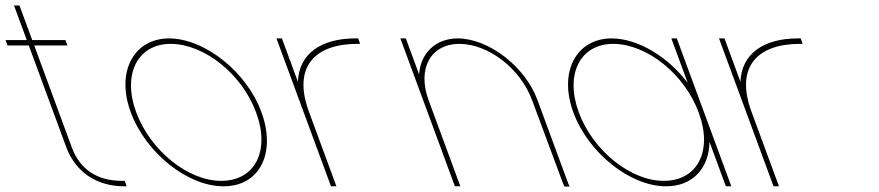

<svg xmlns="http://www.w3.org/2000/svg" viewBox="-219 -694 3229 705"><path d="M-93.3 -527 44.9 -152C75.8 -71 137.9 -30 228.9 -30H238.9L246.3 -10H236.3C137.3 -10 59.5 -61 24.9 -152L-113.3 -527H-181.3H-191.3L-198.7 -547H-188.7H-120.7L-163.9 -664L-167.6 -674H-147.6L-143.9 -664L-100.7 -547H11.3H21.3L28.7 -527H18.7Z M261 -282C206.4 -430 271.4 -552 401.1 -553C533.1 -553 687.8 -429 741 -282C796 -133 734.7 -9 601.3 -10C469.3 -10 316 -133 261 -282ZM281 -282C333 -141 472.3 -29 593.9 -30C716.9 -30 774.4 -140 721 -282C669.4 -422 531.8 -532 408.4 -533C286.4 -533 229.4 -422 281 -282Z M874.9 -393.6C878.5 -496.5 960 -553 1086.1 -553H1096.1L1103.4 -533H1093.4C934.9 -533 856.3 -446.6 914.4 -286.4L916 -282L919.7 -272L1012.6 -20L1016.3 -10H996.3L992.6 -20L899.7 -272L896 -282C895.5 -283.4 895 -284.7 894.5 -286.1L799.8 -543L796.1 -553H816.1L819.8 -543Z M1319.8 -420.9C1325.4 -498.1 1379.2 -552.3 1461.1 -553C1575.1 -553 1710.4 -449 1754.8 -326L1867.6 -20L1872.7 -9H1853.7L1849 -19L1734.8 -326C1692 -442 1575.8 -532 1468.4 -533C1362.4 -533 1312 -442 1354.8 -326L1358.5 -316L1467.6 -20L1471.3 -10H1451.3L1447.6 -20L1338.5 -316L1334.8 -326L1254.8 -543L1251.1 -553H1271.1L1274.8 -543Z M1886.4 -281C1831.4 -430 1896.4 -552 2026.1 -553C2123.7 -553 2233.9 -485.1 2306.2 -389.8L2249.8 -543L2246.1 -553H2266.1L2269.8 -543L2364.9 -285C2365.4 -283.7 2365.9 -282.3 2366.4 -281L2462.6 -20L2466.3 -10H2446.3L2442.6 -20L2386.2 -172.9C2384.5 -77.3 2325.2 -9.3 2226.3 -10C2094.3 -10 1941 -133 1886.4 -281ZM1906.4 -281C1958 -141 2097.3 -29 2218.9 -30C2340.7 -30 2398.2 -137.8 2347.9 -276.7L2346.4 -281C2294.4 -422 2156.8 -532 2033.4 -533C1911.4 -533 1854.4 -422 1906.4 -281Z M2499.9 -393.6C2503.5 -496.5 2585 -553 2711.1 -553H2721.1L2728.4 -533H2718.4C2559.9 -533 2481.3 -446.6 2539.4 -286.4L2541 -282L2544.7 -272L2637.6 -20L2641.3 -10H2621.3L2617.6 -20L2524.7 -272L2521 -282C2520.5 -283.4 2520 -284.7 2519.5 -286.1L2424.8 -543L2421.1 -553H2441.1L2444.8 -543Z"/></svg>

Font: Nordica Plus
Style: NordicaClassicUltraLightOpObl
Weight: 300
Version: Version 1